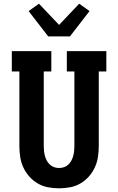

<svg xmlns="http://www.w3.org/2000/svg" viewBox="-20 -1012 640 1040"><path d="M300 8Q270 8 240.5 2.5Q211 -3 185 -18Q159 -33 139 -55.5Q119 -78 106.5 -105Q94 -132 89.5 -161.5Q85 -191 85 -221V-625H44V-735H258V-625H217V-221Q217 -207 218.5 -193.5Q220 -180 223.5 -167Q227 -154 233.5 -142Q240 -130 250 -120.5Q260 -111 273 -106.5Q286 -102 300 -102Q314 -102 327 -106.5Q340 -111 350 -120.5Q360 -130 366.5 -142Q373 -154 376.5 -167Q380 -180 381.5 -193.5Q383 -207 383 -221V-625H342V-735H556V-625H515V-221Q515 -191 510.5 -161.5Q506 -132 493.5 -105Q481 -78 461 -55.5Q441 -33 415 -18Q389 -3 359.5 2.5Q330 8 300 8ZM241 -815 135 -952 191 -992 300 -877 409 -992 465 -952 359 -815Z"/></svg>

Font: Iosevka Etoile Extrabold
Style: Regular
Weight: 800
Designer: Belleve Invis
Foundry: Belleve Invis
Version: Version 22.1.2; ttfautohint (v1.8.4)